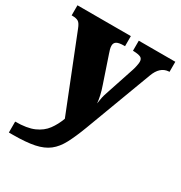

<svg xmlns="http://www.w3.org/2000/svg" viewBox="-180 -661 946 1006"><g transform="rotate(30 293.0 -157.5)"><path d="M19 155Q90 155 132 136.5Q174 118 198 85.5Q222 53 237 12L61 -431Q50 -460 37.5 -467.5Q25 -475 2 -475H-3V-536H320V-475H315Q283 -475 270 -467Q257 -459 257 -442Q257 -432 260 -421Q263 -410 267 -399L320 -242Q330 -214 336 -187Q342 -160 343 -142Q346 -164 349.5 -180Q353 -196 357 -207L417 -388Q420 -396 424 -414Q428 -432 428 -442Q428 -461 415 -467.5Q402 -474 373 -475H368V-536H589V-475H585Q533 -472 509 -406L358 -3Q333 63 310 106.5Q287 150 255 175Q223 200 172.5 210.5Q122 221 42 221H19Z"/></g></svg>

Font: Noto Serif Black
Style: Regular
Weight: 900
Designer: Monotype Design Team
Foundry: Monotype Imaging Inc.
Version: Version 2.014; ttfautohint (v1.8.4.7-5d5b)